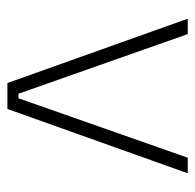

<svg xmlns="http://www.w3.org/2000/svg" viewBox="-24 -502 526 518"><g transform="rotate(90 239.0 -243.0)"><path d="M245 -29.5 405.5 -486.5H447.5L274 0H204L30.5 -486.5H72L233 -29.5Z"/></g></svg>

Font: Anek Latin Medium ExtraLight
Style: Regular
Weight: 250
Version: Version 1.003